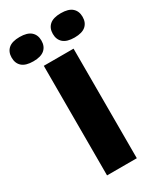

<svg xmlns="http://www.w3.org/2000/svg" viewBox="-308 -1040 948 1123"><g transform="rotate(-30 165.5 -478.5)"><path d="M65.5 0V-740H266.5V0ZM305 -793Q254 -793 229.2 -814.8Q204.5 -836.5 204.5 -875Q204.5 -913.5 229.2 -935.2Q254 -957 305 -957Q356.5 -957 381 -935.2Q405.5 -913.5 405.5 -875Q405.5 -836.5 381 -814.8Q356.5 -793 305 -793ZM27 -793Q-24.5 -793 -49 -814.8Q-73.5 -836.5 -73.5 -875Q-73.5 -913.5 -49 -935.2Q-24.5 -957 27 -957Q78 -957 102.8 -935.2Q127.5 -913.5 127.5 -875Q127.5 -836.5 102.8 -814.8Q78 -793 27 -793Z"/></g></svg>

Font: Encode Sans SemiExpanded SemiExpanded ExtraBold
Style: Regular
Weight: 800
Width: 6
Designer: Multiple Designers
Foundry: Impallari Type
Version: Version 3.000; ttfautohint (v1.8.3) -l 8 -r 50 -G 200 -x 14 